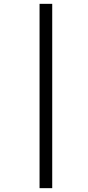

<svg xmlns="http://www.w3.org/2000/svg" viewBox="-20 -889 457 1000"><path d="M186 -869H252V91H186Z"/></svg>

Font: Merriweather Light
Style: Italic
Weight: 300
Italic angle: -7.8°
Designer: Eben Sorkin
Foundry: Eben Sorkin
Version: Version 2.101